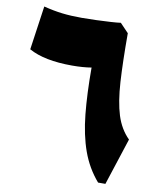

<svg xmlns="http://www.w3.org/2000/svg" viewBox="-91 -912 811 984"><g transform="rotate(10 314.0 -420.5)"><path d="M504.4 -780.3Q504.4 -630.4 510.7 -527.6Q517.1 -424.8 538.3 -357.2Q559.6 -289.6 605 -244.6L525.4 0H487.3Q431.6 -64.5 402.6 -145.8Q373.5 -227.1 362.8 -332.8Q352.1 -438.5 352.1 -574.7Q308.1 -567.4 251.5 -567.4Q106.9 -567.4 26.4 -612.3L59.1 -840.8Q110.8 -827.6 156 -822.3Q201.2 -816.9 258.3 -816.9Q292 -816.9 332.5 -818.4Q373 -819.8 408.2 -822Q443.4 -824.2 460 -826.7Z"/></g></svg>

Font: Pinar-FD Black
Style: Regular
Weight: 900
Designer: Amin Abedi
Version: Version 3.000